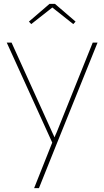

<svg xmlns="http://www.w3.org/2000/svg" viewBox="-20 -746 541 996"><path d="M252 -9 257 7 15 -525H40L252 -57Q260 -41 267 -25L258 -20Q261 -28 262.5 -32Q264 -36 267 -44L275 -62L461 -525H486L269 13L182 230H157ZM130 -634 237 -726H265L372 -634L360 -621L244 -713H259L142 -621Z"/></svg>

Font: Easer Grotesk Variable
Style: Regular
Weight: 400
Designer: Boardeaser, Bonnie Shaver-Troup, Thomas Jockin
Foundry: Lexend
Version: Version 1.001;Glyphs 3.1.2 (3151)